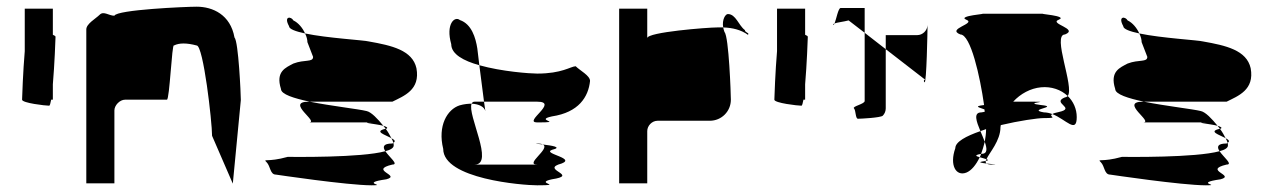

<svg xmlns="http://www.w3.org/2000/svg" viewBox="-20 -736 3800 574"><path d="M46 -438C46 -428 116 -420 127 -420C129 -420 131 -427 133 -438H138V-484C143 -542 146 -620 146 -626C146 -628 143 -630 138 -632V-710H54V-583C49 -525 46 -444 46 -438Z M238 -188H322V-406C322 -421 338 -438 354 -438H479C487 -438 494 -607 500 -600C516 -608 538 -608 568 -600C588 -600 614 -372 614 -330L676 -187L700 -437C700 -454 693 -612 681 -624C669 -692 616 -716 568 -716C536 -716 329 -707 322 -689C305 -689 290 -704 278 -692C266 -680 238 -665 238 -648Z M777 -251C789 -239 787 -214 805 -214C805 -214 1019 -182 1091 -182C1141 -182 1051 -188 1135 -200C1181 -212 1081 -227 1153 -244C1173 -244 1144 -266 1132 -284C1060 -264 855 -267 840 -267C779 -250 765 -263 777 -251ZM820 -470C820 -454 859 -442 906 -432H1153C1187 -449 1237 -467 1225 -532C1213 -586 1151 -600 1083 -612C1069 -616 958 -622 892 -636C897 -626 899 -617 899 -610L916 -566C916 -549 891 -559 857 -546C835 -534 803 -523 820 -470ZM844 -658C827 -689 851 -687 857 -675C872 -668 885 -652 892 -636C864 -642 844 -649 844 -658ZM903 -370C937 -370 831 -432 903 -432H906C971 -419 1052 -410 1076 -404C1090 -401 1109 -381 1126 -360C1102 -366 1052 -370 1091 -370ZM1126 -360C1128 -357 1131 -354 1133 -351H1135C1141 -354 1136 -357 1126 -360ZM1132 -284C1124 -296 1124 -307 1153 -307C1154 -308 1155 -308 1156 -309C1157 -306 1157 -303 1157 -301C1157 -294 1148 -288 1132 -284ZM1133 -351C1140 -342 1146 -331 1150 -323C1132 -333 1096 -343 1133 -351ZM1150 -323C1153 -318 1155 -313 1156 -309C1164 -314 1159 -318 1150 -323Z M1305 -291C1305 -201 1542 -182 1586 -182C1671 -182 1574 -188 1630 -200C1710 -212 1605 -227 1649 -244C1716 -262 1598 -276 1630 -288C1664 -296 1628 -301 1603 -304C1627 -292 1547 -244 1586 -244H1399C1459 -244 1376 -394 1390 -426C1380 -426 1368 -425 1354 -421C1317 -409 1288 -360 1305 -291ZM1329 -604C1312 -664 1339 -689 1355 -676C1390 -664 1402 -623 1407 -591L1413 -541C1366 -554 1329 -574 1329 -604ZM1390 -426C1392 -430 1394 -432 1399 -432H1427L1431 -404C1428 -416 1413 -425 1390 -426ZM1413 -541 1427 -432H1586C1653 -432 1542 -370 1586 -370C1671 -370 1574 -376 1630 -388C1710 -400 1739 -446 1744 -494C1744 -510 1714 -525 1701 -538C1685 -537 1660 -516 1586 -516C1565 -516 1480 -522 1413 -541ZM1586 -307C1594 -307 1600 -306 1603 -304C1587 -306 1576 -307 1586 -307Z M1831 -188H1915V-344C1915 -360 1929 -375 1946 -375H2102C2137 -375 2165 -403 2165 -438C2165 -454 2159 -627 2146 -640C2144 -645 2143 -650 2142 -654H2124C2096 -654 1915 -640 1915 -622V-710H1831ZM2142 -654C2138 -678 2149 -694 2156 -694C2180 -694 2188 -660 2207 -646C2207 -638 2222 -638 2216 -632C2195 -647 2170 -653 2142 -654Z M2295 -438C2295 -428 2365 -420 2376 -420C2378 -420 2380 -427 2382 -438H2387V-484C2392 -542 2395 -620 2395 -626C2395 -628 2392 -630 2387 -632V-710H2303V-583C2298 -525 2295 -444 2295 -438Z M2471 -662C2472 -661 2474 -663 2475 -666C2472 -665 2470 -663 2471 -662ZM2475 -666C2480 -678 2486 -712 2493 -712H2565V-638L2517 -675C2502 -671 2483 -669 2475 -666ZM2533 -412C2539 -406 2537 -381 2545 -381C2554 -381 2612 -384 2619 -390C2625 -396 2628 -404 2628 -412V-589L2565 -638V-434C2565 -425 2527 -418 2533 -412ZM2628 -589V-631H2722C2738 -631 2752 -644 2753 -661C2753 -647 2750 -484 2744 -490C2737 -497 2751 -500 2743 -500ZM2753 -661V-662Z M2836 -293C2818 -242 2838 -208 2869 -220C2884 -226 2898 -243 2909 -266C2898 -269 2891 -272 2913 -276C2917 -287 2921 -299 2924 -312C2920 -322 2916 -333 2911 -344C2868 -329 2836 -312 2836 -293ZM2851 -633C2808 -650 2899 -665 2869 -677C2839 -689 2939 -695 2914 -695H3101C3076 -695 3176 -689 3145 -677C3115 -665 3206 -650 3164 -633C3124 -633 3193 -475 3172 -449C3152 -468 3123 -478 3092 -475C3061 -472 3031 -456 3009 -432H3070C3130 -432 3033 -429 3092 -422C3150 -416 3048 -409 3101 -400C3109 -400 3118 -398 3126 -395C3112 -387 3149 -383 3101 -383C3082 -383 3027 -375 2972 -362C2972 -360 2971 -358 2971 -356C2971 -315 2938 -280 2929 -260C2924 -262 2915 -264 2909 -266C2911 -269 2912 -272 2913 -276H2914C2933 -276 2931 -292 2924 -312C2926 -324 2928 -337 2928 -350C2922 -348 2917 -346 2911 -344C2899 -373 2889 -400 2914 -400C2918 -401 2922 -401 2924 -402C2924 -404 2923 -407 2923 -409C2911 -414 2887 -418 2922 -422C2910 -507 2882 -633 2851 -633ZM2922 -254C2924 -254 2926 -255 2927 -255C2926 -252 2927 -249 2930 -247C2914 -249 2900 -251 2922 -254ZM2927 -255C2937 -257 2935 -258 2929 -260C2928 -258 2927 -257 2927 -255ZM2930 -247C2933 -245 2937 -244 2945 -244C2968 -244 2948 -245 2930 -247ZM3126 -395C3167 -379 3199 -335 3199 -386C3199 -410 3189 -433 3172 -449C3170 -447 3167 -445 3164 -445C3121 -428 3200 -413 3145 -401C3135 -399 3129 -397 3126 -395Z M3271 -251C3283 -239 3281 -214 3299 -214C3299 -214 3513 -182 3585 -182C3635 -182 3545 -188 3629 -200C3675 -212 3575 -227 3647 -244C3667 -244 3638 -266 3626 -284C3554 -264 3349 -267 3334 -267C3273 -250 3259 -263 3271 -251ZM3314 -470C3314 -454 3353 -442 3400 -432H3647C3681 -449 3731 -467 3719 -532C3707 -586 3645 -600 3577 -612C3563 -616 3452 -622 3386 -636C3391 -626 3393 -617 3393 -610L3410 -566C3410 -549 3385 -559 3351 -546C3329 -534 3297 -523 3314 -470ZM3338 -658C3321 -689 3345 -687 3351 -675C3366 -668 3379 -652 3386 -636C3358 -642 3338 -649 3338 -658ZM3397 -370C3431 -370 3325 -432 3397 -432H3400C3465 -419 3546 -410 3570 -404C3584 -401 3603 -381 3620 -360C3596 -366 3546 -370 3585 -370ZM3620 -360C3622 -357 3625 -354 3627 -351H3629C3635 -354 3630 -357 3620 -360ZM3626 -284C3618 -296 3618 -307 3647 -307C3648 -308 3649 -308 3650 -309C3651 -306 3651 -303 3651 -301C3651 -294 3642 -288 3626 -284ZM3627 -351C3634 -342 3640 -331 3644 -323C3626 -333 3590 -343 3627 -351ZM3644 -323C3647 -318 3649 -313 3650 -309C3658 -314 3653 -318 3644 -323Z"/></svg>

Font: bitstorm
Style: Regular
Weight: 400
Version: Version 0.2